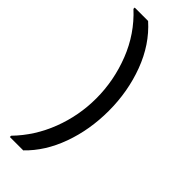

<svg xmlns="http://www.w3.org/2000/svg" viewBox="-352 -972 1196 1196"><g transform="rotate(45 246.0 -374.0)"><path d="M47 186V175Q150 69 204 -72Q258 -213 258 -364Q258 -521 200 -669Q142 -817 27 -923V-934H145Q255 -836 311.5 -685Q368 -534 368 -364Q368 -198 315.5 -53Q263 92 165 186Z"/></g></svg>

Font: Fz Poppins Med
Style: Regular
Weight: 500
Designer: Ninad Kale (Devanagari), Jonny Pinhorn (Latin)
Foundry: Indian Type Foundry
Version: Vit hóa bi Vntype.Com & FontZin.Com